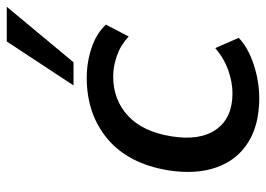

<svg xmlns="http://www.w3.org/2000/svg" viewBox="-132 -664 804 581"><g transform="rotate(-90 270.5 -373.0)"><path d="M33 0ZM264 9Q185 9 131.5 -24Q78 -57 55.5 -119Q33 -181 46 -266Q66 -387 141 -450Q216 -513 326 -513Q373 -513 416.5 -498.5Q460 -484 487 -455L451 -386Q426 -410 393.5 -421.5Q361 -433 330 -433Q260 -433 211.5 -388.5Q163 -344 149 -257Q135 -170 170 -121Q205 -72 279 -72Q312 -72 348 -84.5Q384 -97 416 -124L447 -53Q416 -24 365.5 -7.5Q315 9 264 9ZM303 -553 436 -755H541L373 -553Z"/></g></svg>

Font: Winston Medium
Style: Italic
Weight: 500
Italic angle: -9°
Designer: Original fonts by Vernon Adams / Changes by Cristiano Sobral
Foundry: Original fonts by Vernon Adams / Changes by Cristiano Sobral
Version: Version 2.503;July 17, 2020;FontCreator 13.0.0.2655 64-bit